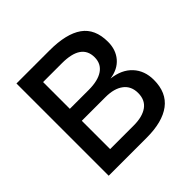

<svg xmlns="http://www.w3.org/2000/svg" viewBox="-179 -878 1045 1045"><g transform="rotate(-45 344.0 -355.0)"><path d="M86 0V-710H341Q469 -710 534 -664Q599 -618 599 -518Q599 -457 564.5 -416.5Q530 -376 467 -367Q544 -358 586.5 -312Q629 -266 629 -195Q629 -97 564.5 -48.5Q500 0 379 0ZM194 -97H376Q443 -97 480.5 -124Q518 -151 518 -205Q518 -258 480.5 -286.5Q443 -315 376 -315H194ZM194 -407H339Q411 -407 449.5 -433.5Q488 -460 488 -510Q488 -613 339 -613H194Z"/></g></svg>

Font: Geist Med
Style: Regular
Weight: 400
Designer: Basement.studio, Andrés Briganti, Mateo Zaragoza
Foundry: Basement.studio, Vercel, Andrés Briganti, Guido Ferreyra, Mateo Zaragoza
Version: Version 1.401